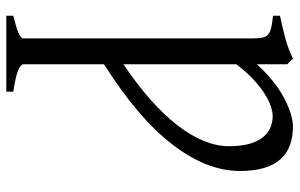

<svg xmlns="http://www.w3.org/2000/svg" viewBox="-182 -488 904 579"><g transform="rotate(90 269.5 -198.0)"><path d="M420.4 -437.5Q420.4 -501.5 396.5 -535.2Q372.6 -568.8 328.6 -568.8Q317.9 -568.8 301 -563.5Q284.2 -558.1 263.7 -545.4Q243.2 -532.7 220 -511.5Q196.8 -490.2 173.3 -459V-118.7Q294.4 -200.2 357.4 -281.7Q420.4 -363.3 420.4 -437.5ZM495.1 -469.7Q495.1 -370.1 415 -266.1Q335 -162.1 173.3 -60.1V183.1Q173.3 190.9 191.7 198.7Q210 206.5 255.9 213.4V234.4H26.9V213.4Q59.1 205.6 77.1 198.5Q95.2 191.4 95.2 183.1V-506.8Q95.2 -524.9 93.3 -536.4Q91.3 -547.9 84.2 -554.4Q77.1 -561 63.7 -564.2Q50.3 -567.4 26.9 -569.8V-590.8Q60.5 -597.7 94 -606.7Q127.4 -615.7 156.2 -629.9L173.3 -612.8V-521Q199.7 -550.3 226.3 -571Q252.9 -591.8 277.8 -604.7Q302.7 -617.7 324.2 -623.8Q345.7 -629.9 361.3 -629.9Q392.6 -629.9 417.5 -620.8Q442.4 -611.8 459.7 -592.3Q477.1 -572.8 486.1 -542.5Q495.1 -512.2 495.1 -469.7Z"/></g></svg>

Font: Gentium Unicode
Style: Regular
Weight: 400
Version: Version 1.009